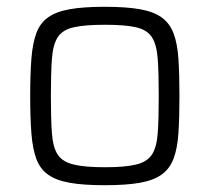

<svg xmlns="http://www.w3.org/2000/svg" viewBox="-20 -538 618 566"><path d="M289 8Q227 8 186.5 1Q146 -6 122 -23Q98 -40 87 -70Q76 -100 72.5 -145.5Q69 -191 69 -255Q69 -319 72.5 -364.5Q76 -410 87 -440Q98 -470 122 -487Q146 -504 186.5 -511Q227 -518 289 -518Q351 -518 391.5 -511Q432 -504 456 -487Q480 -470 491.5 -440Q503 -410 506 -364.5Q509 -319 509 -255Q509 -191 506 -145.5Q503 -100 491.5 -70Q480 -40 456 -23Q432 -6 391.5 1Q351 8 289 8ZM289 -45Q349 -45 381.5 -53Q414 -61 428 -82.5Q442 -104 445 -145.5Q448 -187 448 -255Q448 -322 445 -364Q442 -406 428 -428Q414 -450 381.5 -457.5Q349 -465 289 -465Q230 -465 197 -457.5Q164 -450 150 -428Q136 -406 133 -364Q130 -322 130 -255Q130 -187 133 -145.5Q136 -104 150 -82.5Q164 -61 197 -53Q230 -45 289 -45Z"/></svg>

Font: Saira Thin Light
Style: Regular
Weight: 300
Version: Version 1.101